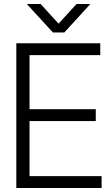

<svg xmlns="http://www.w3.org/2000/svg" viewBox="-20 -945 563 965"><path d="M62 0H490.7V-59.6H128.4V-336.4H461.4V-396H128.4V-668H483.9V-727.5H62ZM114.7 -924.8 246.1 -781.7H303.2L434.1 -924.8H364.7L274.4 -826.2L184.1 -924.8Z"/></svg>

Font: Guggenheim Sans Display Light
Style: Regular
Weight: 300
Designer: Modified by Tom Baber under direction of Pentagram Design 2023
Foundry: rsms
Version: Version 1.001;Glyphs 3.1.2 (3151)